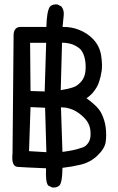

<svg xmlns="http://www.w3.org/2000/svg" viewBox="-20 -783 540 875"><path d="M216.3 70.8 200.7 63 199.2 62.5 198.7 61Q187 46.4 189.9 -16.1Q83 -20.5 60.1 -22.5Q30.8 -24.9 37.1 -83.5L42 -625Q42.5 -641.6 50.5 -650.9Q58.6 -660.2 73.2 -660.2H191.4Q192.9 -730 207 -752L207.5 -752.9L208 -753.4Q214.4 -759.3 222.7 -761.5Q231 -763.7 240.7 -762.7H241.7L242.7 -762.2L258.3 -754.4L259.8 -753.9L260.3 -752.4Q272.5 -737.3 270.5 -714.4L265.1 -660.2Q304.7 -661.1 339.4 -647.5Q358.4 -640.1 375 -629.2Q391.6 -618.2 405.8 -603Q419.9 -587.9 428.7 -569.8Q437.5 -551.8 440.9 -530.3Q447.3 -488.3 443.4 -460.4Q439.5 -433.1 431.2 -409.2Q423.3 -384.8 404.8 -362.8Q390.6 -345.7 374 -335.4Q392.1 -322.3 405.5 -310.5Q418.9 -298.8 428 -287.8Q437 -276.9 442.4 -266.1Q450.2 -250 455.1 -233.6Q460 -217.3 461.9 -200.7Q465.8 -168 461.9 -137.7Q460 -122.1 450.7 -106.4Q441.4 -90.8 424.8 -74.7Q392.6 -43.5 348.1 -32.7Q307.1 -22.9 264.6 -18.1Q264.2 44.4 252 61L251.5 61.5L251 62Q238.3 73.7 218.3 71.3H217.3ZM191.4 -89.4 185.5 -292 119.1 -294.9 112.3 -94.2ZM358.4 -111.8Q372.1 -116.2 383.8 -134.3Q395.5 -152.8 392.1 -186.5Q390.6 -203.1 383.8 -217.8Q377 -232.4 364.7 -245.1Q340.3 -270.5 312.5 -282.7Q304.2 -286.1 295.2 -288.8Q286.1 -291.5 276.9 -292.7Q267.6 -293.9 257.8 -293.9L264.6 -90.8Q291.5 -94.2 312.5 -98.6Q335.4 -103.5 358.4 -111.8ZM183.6 -366.2 190.4 -587.9H117.2L119.1 -368.2ZM316.4 -386.2Q335.4 -393.6 351.6 -413.1Q367.2 -432.1 369.6 -460.9Q372.1 -490.7 366.7 -514.6Q364.3 -526.9 359.9 -536.9Q355.5 -546.9 349.1 -555.2Q344.7 -560.5 339.1 -564.9Q333.5 -569.3 326.4 -573.2Q319.3 -577.1 311 -580.6Q299.3 -584.5 287.1 -586.4Q274.9 -588.4 262.7 -588.4L256.8 -372.1Q289.6 -377 316.4 -386.2Z"/></svg>

Font: NaikaiFont
Style: SemiBold
Weight: 600
Version: Version 1.89